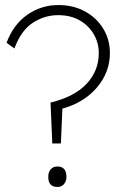

<svg xmlns="http://www.w3.org/2000/svg" viewBox="-20 -730 495 760"><path d="M187 -162 180 -324Q275 -347 323 -398.5Q371 -450 371 -520Q371 -560 351.5 -594Q332 -628 296 -649Q260 -670 210 -670Q156 -670 109.5 -639.5Q63 -609 37 -538L6 -561Q33 -633 88 -671.5Q143 -710 211 -710Q271 -710 317 -684.5Q363 -659 389 -616Q415 -573 415 -520Q415 -444 364 -384Q313 -324 227 -300L221 -162ZM171 -30Q171 -48 180.5 -59.5Q190 -71 207 -71Q243 -71 243 -30Q243 -13 233.5 -1.5Q224 10 207 10Q171 10 171 -30Z"/></svg>

Font: Readex Pro Light
Style: Regular
Weight: 300
Designer: Bonnie Shaver-Troup, Thomas Jockin
Foundry: Lexend
Version: Version 1.200; ttfautohint (v1.8.3)